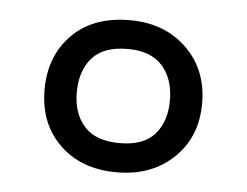

<svg xmlns="http://www.w3.org/2000/svg" viewBox="-34 -764 496 386"><g transform="rotate(5 214.0 -570.5)"><path d="M214 -417Q142 -417 98.5 -459.5Q55 -502 55 -570Q55 -638 97.5 -681Q140 -724 214 -724Q284 -724 328.5 -681Q373 -638 373 -570Q373 -502 328.5 -459.5Q284 -417 214 -417ZM215 -476Q263 -476 285.5 -502Q308 -528 308 -570Q308 -614 284.5 -640Q261 -666 215 -666Q166 -666 143 -640Q120 -614 120 -570Q120 -528 143 -502Q166 -476 215 -476Z"/></g></svg>

Font: Apis
Style: Regular
Weight: 400
Designer: Monotype Design Team
Foundry: Monotype Imaging Inc.
Version: Version 2.000; build 0001